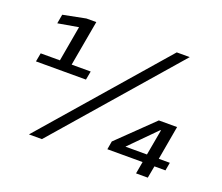

<svg xmlns="http://www.w3.org/2000/svg" viewBox="-113 -846 1174 1014"><g transform="rotate(20 474.0 -339.5)"><path d="M38.5 -375H319.5L328.5 -423.5H221.5L267 -679H211.5L84.5 -654L75.5 -602.5L190.5 -622.5L155.5 -423.5H47.5ZM135.5 0H208.5L794 -674H721ZM737.5 0H803.5L816 -68H878L886 -113.5H824L857.5 -304H755L559.5 -114.5L551.5 -68H749.5ZM636.5 -113.5 780 -258.5H783.5L757.5 -113.5Z"/></g></svg>

Font: Anybody UltraCondensed Thin SemiBold
Style: Italic
Weight: 600
Italic angle: -10°
Version: Version 1.111